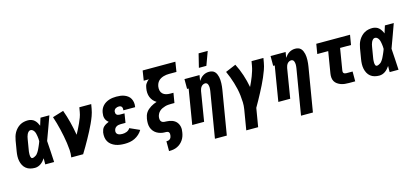

<svg xmlns="http://www.w3.org/2000/svg" viewBox="-74 -1348 4647 2154"><g transform="rotate(-15 2250.0 -271.5)"><path d="M176 8Q148 8 121.5 1Q95 -6 74.5 -22.5Q54 -39 41.5 -62.5Q29 -86 23.5 -113Q18 -140 19 -168Q20 -196 25 -225L45 -345Q49 -368 56 -391Q63 -414 75 -435Q87 -456 104.5 -474.5Q122 -493 143.5 -505.5Q165 -518 189 -523Q213 -528 236 -528Q257 -528 277 -521Q297 -514 311.5 -500.5Q326 -487 336.5 -469.5Q347 -452 354 -434Q360 -455 367 -476.5Q374 -498 381 -520H484Q459 -452 435 -384Q411 -316 385 -248Q390 -187 393 -124.5Q396 -62 400 0H297Q297 -18 297 -35.5Q297 -53 298 -71Q287 -55 274 -40.5Q261 -26 245.5 -15Q230 -4 212 2Q194 8 176 8ZM177 -106Q187 -106 197 -110.5Q207 -115 216.5 -121Q226 -127 233 -135.5Q240 -144 246 -153Q252 -162 257 -171.5Q262 -181 266.5 -191Q271 -201 275.5 -210.5Q280 -220 284 -230Q288 -240 292 -249.5Q296 -259 299 -269Q299 -284 298 -298.5Q297 -313 294.5 -327.5Q292 -342 289 -356Q286 -370 279.5 -382.5Q273 -395 262 -404.5Q251 -414 236 -414Q222 -414 211.5 -403Q201 -392 195 -379Q189 -366 185.5 -352.5Q182 -339 180 -326L160 -206Q158 -197 157 -187.5Q156 -178 155.5 -168.5Q155 -159 155 -149.5Q155 -140 156.5 -131.5Q158 -123 162.5 -114.5Q167 -106 177 -106Z M599 0Q606 -43 603 -85.5Q600 -128 594 -169Q588 -210 580 -251Q572 -292 562.5 -332Q553 -372 542 -411.5Q531 -451 518 -489L646 -528Q672 -457 691 -382Q710 -307 723 -230Q739 -259 753.5 -288Q768 -317 781.5 -346.5Q795 -376 806.5 -406.5Q818 -437 823 -468L832 -520H970L961 -468Q954 -427 939 -386.5Q924 -346 905.5 -306.5Q887 -267 867 -228.5Q847 -190 825.5 -151.5Q804 -113 782 -75Q760 -37 737 0Z M1220 8Q1192 8 1165 4.5Q1138 1 1113 -8.5Q1088 -18 1067 -34Q1046 -50 1033 -72.5Q1020 -95 1016.5 -122.5Q1013 -150 1017 -178Q1020 -194 1026.5 -211Q1033 -228 1046.5 -240.5Q1060 -253 1076 -262Q1092 -271 1108 -277Q1095 -287 1085.5 -299.5Q1076 -312 1071 -327.5Q1066 -343 1066 -359.5Q1066 -376 1069 -393Q1072 -414 1081 -434Q1090 -454 1105 -470.5Q1120 -487 1139.5 -498.5Q1159 -510 1179.5 -516.5Q1200 -523 1221.5 -525.5Q1243 -528 1263 -528Q1288 -528 1311.5 -525Q1335 -522 1356.5 -513.5Q1378 -505 1396 -491Q1414 -477 1424.5 -457Q1435 -437 1438.5 -413.5Q1442 -390 1438 -366L1437 -359H1300L1301 -362Q1302 -371 1301 -381Q1300 -391 1295.5 -398.5Q1291 -406 1282 -410Q1273 -414 1263 -414Q1254 -414 1244.5 -412Q1235 -410 1226 -405Q1217 -400 1211 -391.5Q1205 -383 1203 -373Q1202 -363 1203.5 -353Q1205 -343 1211.5 -336Q1218 -329 1227.5 -326Q1237 -323 1247 -323H1304L1287 -217H1230Q1218 -217 1205 -214.5Q1192 -212 1180.5 -205Q1169 -198 1162 -187Q1155 -176 1153 -163Q1150 -149 1154.5 -137Q1159 -125 1170 -118Q1181 -111 1194 -108.5Q1207 -106 1221 -106Q1233 -106 1246 -108Q1259 -110 1271.5 -115Q1284 -120 1295 -129Q1306 -138 1312 -149L1426 -98Q1411 -72 1387.5 -50.5Q1364 -29 1336 -15.5Q1308 -2 1278.5 3Q1249 8 1220 8Z M1677 215V101H1686Q1695 101 1704.5 97.5Q1714 94 1721.5 86.5Q1729 79 1732.5 69.5Q1736 60 1737 51Q1739 41 1738 31Q1737 21 1732 13.5Q1727 6 1718 3Q1709 0 1700 0H1688Q1662 0 1637.5 -6.5Q1613 -13 1592.5 -25.5Q1572 -38 1557 -57Q1542 -76 1534.5 -99.5Q1527 -123 1527 -148.5Q1527 -174 1531 -200Q1534 -218 1540 -236Q1546 -254 1557 -270Q1568 -286 1583 -299Q1598 -312 1615 -322.5Q1632 -333 1649 -340.5Q1666 -348 1685 -354Q1663 -367 1646.5 -386Q1630 -405 1620.5 -429Q1611 -453 1609.5 -479.5Q1608 -506 1613 -533Q1615 -546 1618.5 -558.5Q1622 -571 1629.5 -582Q1637 -593 1646 -603Q1655 -613 1667 -621H1607L1625 -735H2005L1987 -621H1901Q1885 -621 1868.5 -619Q1852 -617 1835.5 -612Q1819 -607 1803.5 -598.5Q1788 -590 1776 -577Q1764 -564 1757.5 -548.5Q1751 -533 1748 -517Q1744 -493 1749 -470Q1754 -447 1770 -431.5Q1786 -416 1809 -410Q1832 -404 1856 -404H1894L1875 -290H1837Q1819 -290 1801 -288.5Q1783 -287 1766 -282Q1749 -277 1731.5 -269Q1714 -261 1700 -248Q1686 -235 1677.5 -218.5Q1669 -202 1666 -184Q1664 -168 1666.5 -152Q1669 -136 1680.5 -126.5Q1692 -117 1708.5 -115.5Q1725 -114 1740.5 -113.5Q1756 -113 1771.5 -110Q1787 -107 1801.5 -101.5Q1816 -96 1828.5 -87.5Q1841 -79 1850.5 -67.5Q1860 -56 1866.5 -42Q1873 -28 1876 -13Q1879 2 1878.5 18Q1878 34 1875 50Q1872 72 1864.5 94Q1857 116 1844 135.5Q1831 155 1813 171Q1795 187 1773.5 197Q1752 207 1730 211Q1708 215 1686 215Z M2210 215 2298 -314Q2299 -324 2300.5 -334.5Q2302 -345 2301.5 -355.5Q2301 -366 2299.5 -375.5Q2298 -385 2294 -394Q2290 -403 2282 -408.5Q2274 -414 2264 -414Q2251 -414 2238.5 -407.5Q2226 -401 2218 -390.5Q2210 -380 2205 -367Q2200 -354 2198 -342L2142 0H2004L2071 -406H2053V-520H2228L2217 -455Q2228 -471 2241 -485Q2254 -499 2270.5 -509Q2287 -519 2304.5 -523.5Q2322 -528 2340 -528Q2359 -528 2376 -522.5Q2393 -517 2405 -504.5Q2417 -492 2424 -475.5Q2431 -459 2435 -442Q2439 -425 2440 -406.5Q2441 -388 2440.5 -369.5Q2440 -351 2438 -332.5Q2436 -314 2433 -295L2348 215ZM2242 -600 2281 -758H2387L2329 -600Z M2574 215 2613 -19Q2620 -60 2618.5 -100Q2617 -140 2612.5 -179.5Q2608 -219 2599.5 -257.5Q2591 -296 2579.5 -333Q2568 -370 2554.5 -406.5Q2541 -443 2525 -477L2646 -528Q2680 -462 2703.5 -390.5Q2727 -319 2741 -244Q2754 -271 2766.5 -298.5Q2779 -326 2789.5 -354Q2800 -382 2809 -410.5Q2818 -439 2823 -468L2832 -520H2970L2961 -468Q2954 -427 2939.5 -387Q2925 -347 2908 -307.5Q2891 -268 2871.5 -229Q2852 -190 2832 -152Q2812 -114 2791 -76Q2770 -38 2748 0L2712 215Z M3210 215 3298 -314Q3299 -324 3300.5 -334.5Q3302 -345 3301.5 -355.5Q3301 -366 3299.5 -375.5Q3298 -385 3294 -394Q3290 -403 3282 -408.5Q3274 -414 3264 -414Q3251 -414 3238.5 -407.5Q3226 -401 3218 -390.5Q3210 -380 3205 -367Q3200 -354 3198 -342L3142 0H3004L3071 -406H3053V-520H3228L3217 -455Q3228 -471 3241 -485Q3254 -499 3270.5 -509Q3287 -519 3304.5 -523.5Q3322 -528 3340 -528Q3359 -528 3376 -522.5Q3393 -517 3405 -504.5Q3417 -492 3424 -475.5Q3431 -459 3435 -442Q3439 -425 3440 -406.5Q3441 -388 3440.5 -369.5Q3440 -351 3438 -332.5Q3436 -314 3433 -295L3348 215Z M3824 0Q3800 0 3776.5 -2.5Q3753 -5 3731.5 -13Q3710 -21 3691.5 -34Q3673 -47 3662 -66.5Q3651 -86 3649 -109.5Q3647 -133 3651 -157L3692 -406H3565L3584 -520H3976L3957 -406H3830L3789 -157Q3787 -148 3788 -139.5Q3789 -131 3794 -125Q3799 -119 3807.5 -116.5Q3816 -114 3824 -114H3897V0Z M4176 8Q4148 8 4121.5 1Q4095 -6 4074.5 -22.5Q4054 -39 4041.5 -62.5Q4029 -86 4023.5 -113Q4018 -140 4019 -168Q4020 -196 4025 -225L4045 -345Q4049 -368 4056 -391Q4063 -414 4075 -435Q4087 -456 4104.5 -474.5Q4122 -493 4143.5 -505.5Q4165 -518 4189 -523Q4213 -528 4236 -528Q4257 -528 4277 -521Q4297 -514 4311.5 -500.5Q4326 -487 4336.5 -469.5Q4347 -452 4354 -434Q4360 -455 4367 -476.5Q4374 -498 4381 -520H4484Q4459 -452 4435 -384Q4411 -316 4385 -248Q4390 -187 4393 -124.5Q4396 -62 4400 0H4297Q4297 -18 4297 -35.5Q4297 -53 4298 -71Q4287 -55 4274 -40.5Q4261 -26 4245.5 -15Q4230 -4 4212 2Q4194 8 4176 8ZM4177 -106Q4187 -106 4197 -110.5Q4207 -115 4216.5 -121Q4226 -127 4233 -135.5Q4240 -144 4246 -153Q4252 -162 4257 -171.5Q4262 -181 4266.5 -191Q4271 -201 4275.5 -210.5Q4280 -220 4284 -230Q4288 -240 4292 -249.5Q4296 -259 4299 -269Q4299 -284 4298 -298.5Q4297 -313 4294.5 -327.5Q4292 -342 4289 -356Q4286 -370 4279.5 -382.5Q4273 -395 4262 -404.5Q4251 -414 4236 -414Q4222 -414 4211.5 -403Q4201 -392 4195 -379Q4189 -366 4185.5 -352.5Q4182 -339 4180 -326L4160 -206Q4158 -197 4157 -187.5Q4156 -178 4155.5 -168.5Q4155 -159 4155 -149.5Q4155 -140 4156.5 -131.5Q4158 -123 4162.5 -114.5Q4167 -106 4177 -106Z"/></g></svg>

Font: Iosevka Curly Slab Heavy
Style: Italic
Weight: 900
Italic angle: -9°
Monospace: yes
Designer: Belleve Invis
Foundry: Belleve Invis
Version: Version 22.1.2; ttfautohint (v1.8.4)